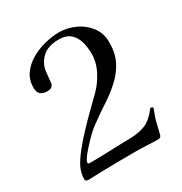

<svg xmlns="http://www.w3.org/2000/svg" viewBox="-170 -855 929 979"><g transform="rotate(-30 295.0 -365.5)"><path d="M540 -154Q540 -152 536.5 -143.5Q533 -135 532 -132Q528 -122 524.5 -112Q521 -102 518 -92Q513 -73 509 -54Q505 -35 500 -17Q495 -3 483 -3Q455 -3 417 -5Q379 -7 352 -7Q299 -7 253.5 -6.5Q208 -6 162 -5Q139 -5 115.5 -3.5Q92 -2 69 -2Q64 -2 58 -5Q52 -8 52 -15Q52 -52 69 -86Q85 -117 115.5 -155Q146 -193 183 -232Q220 -271 255.5 -306Q291 -341 317 -366Q353 -401 379 -450.5Q405 -500 405 -551Q405 -589 395.5 -622.5Q386 -656 362 -677Q338 -698 294 -698Q256 -698 226.5 -685.5Q197 -673 175 -639Q161 -617 157.5 -587.5Q154 -558 152 -532Q151 -498 114 -498Q61 -498 61 -548Q61 -595 85.5 -629Q110 -663 148.5 -685Q187 -707 231 -718Q275 -729 314 -729Q363 -729 408.5 -708Q454 -687 483 -648.5Q512 -610 512 -557Q512 -491 487 -444Q462 -397 421.5 -361Q381 -325 334 -294.5Q287 -264 242 -231Q211 -208 182.5 -178.5Q154 -149 129 -119Q125 -113 116.5 -101Q108 -89 108 -81Q108 -73 116 -73Q176 -73 236 -75.5Q296 -78 357 -79Q413 -80 450.5 -96Q488 -112 522 -158Q525 -162 529 -162Q532 -162 536 -159.5Q540 -157 540 -154Z"/></g></svg>

Font: Kaisei Tokumin
Style: Regular
Weight: 400
Designer: Font-Kai, 金井和夫
Foundry: KAZUO KANAI
Version: Version 5.003